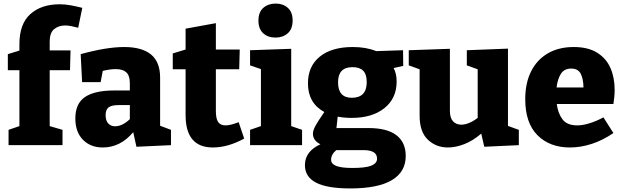

<svg xmlns="http://www.w3.org/2000/svg" viewBox="-20 -815 3497 1078"><path d="M28 0V-86L89 -107V-421H24V-511L89 -531V-567Q89 -681 150.5 -736Q212 -791 315 -791Q345 -791 375.5 -785.5Q406 -780 442 -771L419 -659Q400 -664 381.5 -668Q363 -672 346 -672Q309 -672 284 -651.5Q259 -631 259 -581V-532H376L373 -421H259V-107L331 -86V0Z M746 9 728 -73Q656 13 557 13Q488 13 445.5 -30.5Q403 -74 403 -150Q403 -234 457.5 -270.5Q512 -307 620 -307H709V-348Q709 -390 689.5 -408.5Q670 -427 630 -427Q598 -427 557 -417L545 -354H441L433 -511Q578 -551 677 -551Q777 -551 828 -509Q879 -467 879 -379V-109L940 -86V0ZM573 -169Q573 -137 588 -121.5Q603 -106 626 -106Q667 -106 709 -146V-225H648Q606 -225 589.5 -212Q573 -199 573 -169Z M1175 13Q1022 13 1022 -169V-426H950V-515L1022 -537V-654L1192 -685V-537H1326L1323 -426H1192V-192Q1192 -148 1205 -129.5Q1218 -111 1246 -111Q1260 -111 1278.5 -115.5Q1297 -120 1320 -129L1351 -37Q1260 13 1175 13Z M1676 -86V0H1384V-86L1445 -107V-427L1384 -448V-533L1615 -541V-107ZM1527 -604Q1484 -604 1457.5 -628.5Q1431 -653 1431 -699Q1431 -747 1458.5 -771Q1486 -795 1528 -795Q1569 -795 1596 -771Q1623 -747 1623 -700Q1623 -652 1595.5 -628Q1568 -604 1527 -604Z M1946 243Q1817 243 1754.5 210.5Q1692 178 1692 112Q1692 35 1779 -5Q1737 -26 1737 -64Q1737 -82 1750.5 -107.5Q1764 -133 1801 -186Q1709 -236 1709 -347Q1709 -443 1775.5 -497Q1842 -551 1961 -551Q2036 -551 2092 -528L2243 -533L2244 -445L2190 -433Q2198 -418 2202.5 -399.5Q2207 -381 2207 -357Q2207 -263 2138.5 -208Q2070 -153 1954 -153Q1915 -153 1876 -160L1869 -96H2050Q2153 -96 2205.5 -56Q2258 -16 2258 61Q2258 150 2180 196.5Q2102 243 1946 243ZM1955 -266Q2039 -266 2039 -354Q2039 -398 2019 -418Q1999 -438 1959 -438Q1878 -438 1878 -353Q1878 -266 1955 -266ZM1959 128Q2033 128 2065 115Q2097 102 2097 76Q2097 51 2077.5 39.5Q2058 28 2024 28H1868Q1839 52 1839 82Q1839 105 1867.5 116.5Q1896 128 1959 128Z M2495 13Q2428 13 2382 -31Q2336 -75 2336 -165V-426L2275 -448V-533L2506 -541V-192Q2506 -153 2523.5 -134Q2541 -115 2570 -115Q2590 -115 2613.5 -124.5Q2637 -134 2662 -153V-426L2601 -448V-533L2832 -542V-108L2893 -86V0L2699 9L2682 -65Q2636 -25 2587.5 -6Q2539 13 2495 13Z M3180 13Q3066 13 2997.5 -56Q2929 -125 2929 -258Q2929 -349 2962 -414.5Q2995 -480 3056 -515.5Q3117 -551 3201 -551Q3282 -551 3333 -519Q3384 -487 3407.5 -433Q3431 -379 3431 -311Q3431 -273 3424 -231H3106Q3113 -178 3138.5 -144.5Q3164 -111 3221 -111Q3251 -111 3289 -122.5Q3327 -134 3368 -156L3424 -68Q3364 -27 3302 -7Q3240 13 3180 13ZM3187 -430Q3147 -430 3128.5 -399.5Q3110 -369 3105 -324H3256Q3255 -374 3240 -402Q3225 -430 3187 -430Z"/></svg>

Font: Bitter ExtraBold
Style: Regular
Weight: 800
Designer: Sol Matas, and Bitter project Authors
Foundry: Sol Matas
Version: Version 2.001